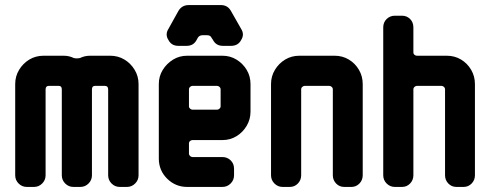

<svg xmlns="http://www.w3.org/2000/svg" viewBox="-20 -738 1936 758"><path d="M527 -46Q527 -27 513.5 -13.5Q500 0 481 0H453Q434 0 420.5 -13.5Q407 -27 407 -46V-385Q407 -399 394 -399H355Q343 -399 343 -385V-46Q343 -27 329.5 -13.5Q316 0 297 0H270Q251 0 237.5 -13.5Q224 -27 224 -46V-385Q224 -399 212 -399H173Q160 -399 160 -385V-46Q160 -27 146.5 -13.5Q133 0 114 0H86Q67 0 53.5 -13.5Q40 -27 40 -46V-406Q40 -437 55.5 -462.5Q71 -488 96 -503Q121 -518 152 -518H231Q253 -518 271 -509Q283 -506 296 -509Q314 -518 336 -518H415Q446 -518 471 -503Q496 -488 511.5 -462.5Q527 -437 527 -406Z M932 -580Q920 -557 892 -557H860Q833 -557 821 -580L815 -589Q811 -599 797 -599H780Q767 -599 761 -589L756 -580Q744 -557 717 -557H684Q657 -557 645 -580Q631 -602 645 -624L685 -696Q699 -718 725 -718H852Q878 -718 891 -696L932 -624Q946 -602 932 -580ZM969 -297Q969 -267 954 -241.5Q939 -216 914 -200.5Q889 -185 858 -185H740Q735 -185 730.5 -181.5Q726 -178 726 -173V-131Q726 -126 730.5 -122Q735 -118 740 -118H858Q877 -118 890.5 -105Q904 -92 904 -72V-46Q904 -27 890.5 -13.5Q877 0 858 0H719Q673 0 640 -32.5Q607 -65 607 -112V-406Q607 -437 622.5 -462Q638 -487 663 -502.5Q688 -518 719 -518H858Q889 -518 914 -502.5Q939 -487 954 -462Q969 -437 969 -406ZM851 -317V-385Q851 -391 846.5 -395Q842 -399 837 -399H740Q735 -399 730.5 -395Q726 -391 726 -385V-317Q726 -313 730.5 -309Q735 -305 740 -305H837Q842 -305 846.5 -309Q851 -313 851 -317Z M1412 -46Q1412 -27 1399 -13.5Q1386 0 1367 0H1339Q1320 0 1307 -13.5Q1294 -27 1294 -46V-385Q1294 -391 1289.5 -395Q1285 -399 1280 -399H1183Q1178 -399 1173.5 -395Q1169 -391 1169 -385V-46Q1169 -27 1156 -13.5Q1143 0 1124 0H1096Q1077 0 1063.5 -13.5Q1050 -27 1050 -46V-406Q1050 -437 1065.5 -462.5Q1081 -488 1106 -503Q1131 -518 1162 -518H1301Q1332 -518 1357 -503Q1382 -488 1397 -462.5Q1412 -437 1412 -406Z M1855 -46Q1855 -27 1842 -13.5Q1829 0 1810 0H1782Q1763 0 1750 -13.5Q1737 -27 1737 -46V-385Q1737 -391 1732.5 -395Q1728 -399 1723 -399H1626Q1621 -399 1616.5 -395Q1612 -391 1612 -385V-46Q1612 -27 1599 -13.5Q1586 0 1567 0H1539Q1520 0 1506.5 -13.5Q1493 -27 1493 -46V-630Q1493 -650 1506.5 -663Q1520 -676 1539 -676H1567Q1586 -676 1599 -663Q1612 -650 1612 -630V-530Q1612 -525 1616.5 -521.5Q1621 -518 1626 -518H1744Q1775 -518 1800 -503Q1825 -488 1840 -462.5Q1855 -437 1855 -406Z"/></svg>

Font: Monomaniac One
Style: Regular
Weight: 400
Version: Version 1.000; ttfautohint (v1.8.3)